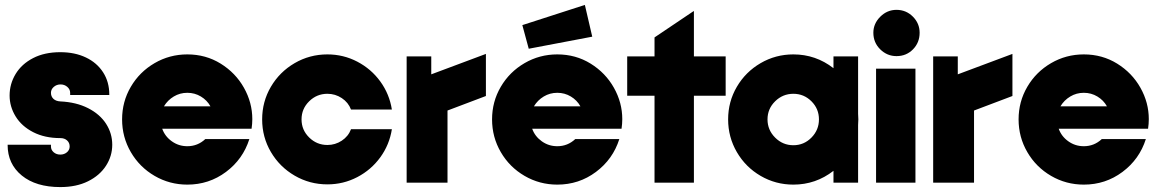

<svg xmlns="http://www.w3.org/2000/svg" viewBox="-20 -742 4707 780"><path d="M11 -153V-154H187V-147Q187 -133 198 -123.5Q209 -114 225 -114Q241 -114 252 -123.5Q263 -133 263 -147Q263 -162 252.5 -171.5Q242 -181 225 -181Q162 -181 115 -205Q68 -229 43.5 -269Q19 -309 19 -354Q19 -401 43.5 -441.5Q68 -482 114.5 -506Q161 -530 225 -530Q284 -530 329 -508.5Q374 -487 399 -448Q424 -409 424 -358V-356H265V-365Q265 -379 253.5 -389Q242 -399 226 -399Q210 -399 198.5 -389Q187 -379 187 -365Q187 -350 197 -340.5Q207 -331 225 -330Q290 -327 338 -302.5Q386 -278 411 -239Q436 -200 436 -154Q436 -108 410.5 -68.5Q385 -29 337.5 -5.5Q290 18 225 18Q126 18 68.5 -29Q11 -76 11 -153Z M476 -257Q476 -329 511.5 -389.5Q547 -450 608 -485.5Q669 -521 741 -521Q816 -521 876.5 -483.5Q937 -446 971 -385.5Q1005 -325 1005 -258Q1005 -239 1002 -219H639Q650 -188 678 -168Q706 -148 741 -148Q783 -148 814 -177H993Q967 -95 898 -43.5Q829 8 741 8Q669 8 608 -27.5Q547 -63 511.5 -124Q476 -185 476 -257ZM835 -310Q821 -335 796 -350Q771 -365 741 -365Q711 -365 686 -350Q661 -335 646 -310Z M1045 -257Q1045 -329 1080.5 -389.5Q1116 -450 1177 -485.5Q1238 -521 1310 -521Q1375 -521 1431.5 -491.5Q1488 -462 1525 -411Q1562 -360 1572 -297H1406Q1395 -326 1368.5 -343.5Q1342 -361 1310 -361Q1267 -361 1236 -330.5Q1205 -300 1205 -257Q1205 -214 1236 -183.5Q1267 -153 1310 -153Q1342 -153 1368.5 -170.5Q1395 -188 1406 -217H1572Q1562 -154 1525 -103Q1488 -52 1431.5 -22.5Q1375 7 1310 7Q1238 7 1177 -28.5Q1116 -64 1080.5 -124.5Q1045 -185 1045 -257Z M1632 -513H1732V-440L1954 -523V-352L1798 -293V0H1632Z M1979 -257Q1979 -329 2014.5 -389.5Q2050 -450 2111 -485.5Q2172 -521 2244 -521Q2319 -521 2379.5 -483.5Q2440 -446 2474 -385.5Q2508 -325 2508 -258Q2508 -239 2505 -219H2142Q2153 -188 2181 -168Q2209 -148 2244 -148Q2286 -148 2317 -177H2496Q2470 -95 2401 -43.5Q2332 8 2244 8Q2172 8 2111 -27.5Q2050 -63 2014.5 -124Q1979 -185 1979 -257ZM2338 -310Q2324 -335 2299 -350Q2274 -365 2244 -365Q2214 -365 2189 -350Q2164 -335 2149 -310ZM2102 -640 2356 -722 2386 -593 2128 -544Z M2639 -353H2528V-513H2639V-590L2798 -697L2799 -696V-513H2928V-353H2799V0H2639Z M2938 -257Q2938 -329 2973.5 -389.5Q3009 -450 3070 -485.5Q3131 -521 3203 -521Q3294 -521 3366 -465V-513H3466V-280L3467 -257L3466 -234V0H3366V-48Q3294 8 3203 8Q3131 8 3070 -27.5Q3009 -63 2973.5 -124Q2938 -185 2938 -257ZM3307 -257Q3307 -300 3276.5 -330.5Q3246 -361 3203 -361Q3160 -361 3129 -330.5Q3098 -300 3098 -257Q3098 -214 3129 -183Q3160 -152 3203 -152Q3246 -152 3276.5 -183Q3307 -214 3307 -257Z M3699 -463V0H3539V-463ZM3528 -609Q3528 -646 3556 -674Q3584 -702 3622 -702Q3661 -702 3688.5 -674.5Q3716 -647 3716 -609Q3716 -569 3689 -541.5Q3662 -514 3622 -514Q3584 -514 3556 -541.5Q3528 -569 3528 -609Z M3771 -513H3871V-440L4093 -523V-352L3937 -293V0H3771Z M4118 -257Q4118 -329 4153.5 -389.5Q4189 -450 4250 -485.5Q4311 -521 4383 -521Q4458 -521 4518.5 -483.5Q4579 -446 4613 -385.5Q4647 -325 4647 -258Q4647 -239 4644 -219H4281Q4292 -188 4320 -168Q4348 -148 4383 -148Q4425 -148 4456 -177H4635Q4609 -95 4540 -43.5Q4471 8 4383 8Q4311 8 4250 -27.5Q4189 -63 4153.5 -124Q4118 -185 4118 -257ZM4477 -310Q4463 -335 4438 -350Q4413 -365 4383 -365Q4353 -365 4328 -350Q4303 -335 4288 -310Z"/></svg>

Font: Lineal Heavy
Style: Regular
Weight: 900
Designer: Created by Frank Adebiaye with contributions from Anton Moglia & Ariel Martín Pérez
Created by Frank ADEBIAYE with FontF
Foundry: Velvetyne Type Foundry
Version: Version 2.000